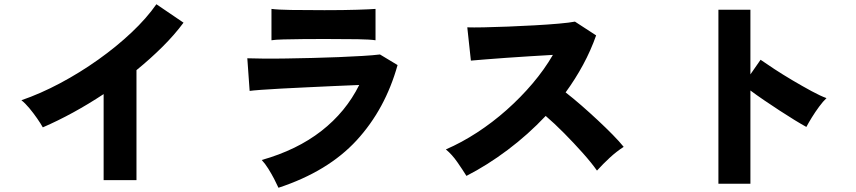

<svg xmlns="http://www.w3.org/2000/svg" viewBox="-20 -829 4040 906"><path d="M469 21V-385Q325 -290 182 -228Q172 -246 155 -270.5Q138 -295 118.5 -318.5Q99 -342 81 -356Q171 -387 264 -436.5Q357 -486 443.5 -547.5Q530 -609 601 -676Q672 -743 718 -809L846 -722Q803 -664 746 -607.5Q689 -551 624 -498V21Z M1294 57Q1286 39 1273.5 15Q1261 -9 1246 -33Q1231 -57 1215 -74Q1381 -121 1496.5 -211Q1612 -301 1675 -428Q1621 -426 1557 -423Q1493 -420 1428.5 -417Q1364 -414 1307.5 -411Q1251 -408 1211 -405Q1171 -402 1158 -400L1147 -554Q1176 -553 1223.5 -552.5Q1271 -552 1330.5 -553Q1390 -554 1454 -555.5Q1518 -557 1578.5 -559.5Q1639 -562 1690 -565Q1741 -568 1773 -572L1856 -522Q1798 -314 1663 -167Q1528 -20 1294 57ZM1261 -639V-787Q1291 -783 1354 -782Q1417 -781 1511 -781Q1602 -781 1664.5 -783Q1727 -785 1752 -787V-639Q1726 -643 1667.5 -644Q1609 -645 1511 -645Q1459 -645 1408 -644.5Q1357 -644 1317.5 -643Q1278 -642 1261 -639Z M2181 1Q2163 -28 2138 -64Q2113 -100 2084 -124Q2158 -156 2231 -203.5Q2304 -251 2370.5 -310Q2437 -369 2493 -435Q2549 -501 2589 -570Q2538 -567 2480 -563.5Q2422 -560 2367 -556Q2312 -552 2268 -548.5Q2224 -545 2202 -543L2185 -700Q2211 -699 2262.5 -700Q2314 -701 2377 -703.5Q2440 -706 2503 -709.5Q2566 -713 2617 -717.5Q2668 -722 2693 -727L2793 -662Q2768 -591 2731.5 -523.5Q2695 -456 2649 -393Q2685 -365 2724 -331Q2763 -297 2801 -261.5Q2839 -226 2871 -193.5Q2903 -161 2923 -136Q2889 -114 2857.5 -85Q2826 -56 2797 -24Q2771 -61 2729.5 -107.5Q2688 -154 2642 -200.5Q2596 -247 2555 -282Q2472 -194 2375.5 -121.5Q2279 -49 2181 1Z M3370 38V-783H3521V-478L3569 -547Q3593 -530 3633.5 -503.5Q3674 -477 3720.5 -449.5Q3767 -422 3809.5 -399Q3852 -376 3880 -366Q3864 -351 3845.5 -326Q3827 -301 3811 -275Q3795 -249 3785 -230Q3763 -242 3729.5 -262.5Q3696 -283 3658.5 -307.5Q3621 -332 3585 -356.5Q3549 -381 3521 -402V38Z"/></svg>

Font: Zen Kaku Gothic New Black
Style: Regular
Weight: 900
Designer: Yoshimichi Ohira
Foundry: Positype
Version: Version 1.001